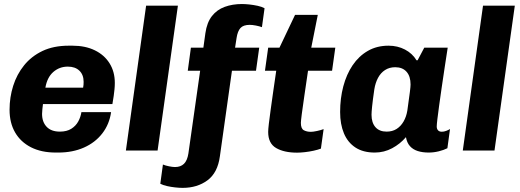

<svg xmlns="http://www.w3.org/2000/svg" viewBox="-20 -748 2584 954"><path d="M257 10Q185.5 10 134 -16.2Q82.5 -42.5 55 -90Q27.5 -137.5 27.5 -202.5Q27.5 -264.5 45.5 -321.5Q63.5 -378.5 99.8 -423.5Q136 -468.5 191.2 -494.8Q246.5 -521 321.5 -521H340Q404 -521 451.2 -498Q498.5 -475 524.5 -433.2Q550.5 -391.5 550.5 -336Q550.5 -321 549 -305.2Q547.5 -289.5 545 -271.5Q542.5 -253.5 538.5 -231H193.5Q192 -218.5 190.5 -205Q189 -191.5 189 -182Q189 -142 211.8 -118Q234.5 -94 277.5 -94Q311.5 -94 334 -108Q356.5 -122 368.8 -144.5Q381 -167 384.5 -191H532Q523.5 -130.5 488.2 -85Q453 -39.5 397 -14.8Q341 10 269.5 10ZM205.5 -312.5H393Q394.5 -320.5 395 -327Q395.5 -333.5 395.5 -341.5Q395.5 -376.5 374.5 -396.8Q353.5 -417 317 -417Q275.5 -417 245 -390.5Q214.5 -364 205.5 -312.5Z M605.5 0 706 -720H864L763 0Z M887.5 185.5Q871 185.5 850.2 183.2Q829.5 181 809.8 176.5Q790 172 776.5 165L789.5 69.5Q801 74.5 819.2 78.2Q837.5 82 849.5 82Q877.5 82 894 66Q910.5 50 916 15L974.5 -396.5H913L928.5 -511H990.5L1000.5 -583Q1008 -636 1032.8 -667.8Q1057.5 -699.5 1096.2 -713.8Q1135 -728 1182 -728Q1198 -728 1219 -725.8Q1240 -723.5 1260.8 -719Q1281.5 -714.5 1294.5 -707L1281.5 -613Q1269.5 -617.5 1251.8 -621Q1234 -624.5 1221 -624.5Q1189 -624.5 1174.8 -608.8Q1160.5 -593 1155.5 -559.5L1148 -511H1268L1252 -396.5H1132.5L1072.5 29Q1061.5 110.5 1010.8 148Q960 185.5 887.5 185.5Z M1456 10.5Q1391.5 10.5 1352 -12.5Q1312.5 -35.5 1312.5 -92.5Q1312.5 -104.5 1315.8 -133Q1319 -161.5 1324.8 -202.5Q1330.5 -243.5 1337.5 -293Q1344.5 -342.5 1352.5 -396.5H1296.5L1312.5 -511H1368.5L1446 -674H1559L1526.5 -511H1646L1630 -396.5H1510.5Q1500.5 -327 1492.2 -271.8Q1484 -216.5 1479.5 -181.5Q1475 -146.5 1475 -137.5Q1475 -108.5 1489.8 -100.8Q1504.5 -93 1524.5 -93Q1535.5 -93 1555.2 -97.2Q1575 -101.5 1588 -106.5L1574.5 -9.5Q1560 -4 1538.5 0.8Q1517 5.5 1494.8 8Q1472.5 10.5 1456 10.5Z M1842 10Q1784.5 10 1746.2 -15Q1708 -40 1689 -85.2Q1670 -130.5 1670 -191.5Q1670 -259.5 1685.8 -319Q1701.5 -378.5 1732.2 -424Q1763 -469.5 1807.8 -495.2Q1852.5 -521 1910.5 -521Q1955.5 -521 1992.2 -501.8Q2029 -482.5 2049.5 -448.5H2055L2088 -511H2204.5Q2197.5 -465.5 2189.8 -415Q2182 -364.5 2175 -315.5Q2168 -266.5 2162.2 -225Q2156.5 -183.5 2153.2 -155.8Q2150 -128 2150 -119.5Q2150 -107.5 2156.5 -100.5Q2163 -93.5 2175.5 -93.5Q2186 -93.5 2197.2 -97.8Q2208.5 -102 2216 -107L2203 -11.5Q2185.5 -2.5 2160.2 3.8Q2135 10 2110 10Q2079.5 10 2055.8 2.5Q2032 -5 2017 -21.8Q2002 -38.5 1997 -66.5Q1968.5 -33 1928.5 -11.5Q1888.5 10 1842 10ZM1901 -94Q1929.5 -94 1950.5 -107.2Q1971.5 -120.5 1985.2 -144.2Q1999 -168 2004 -199Q2013 -263 2016.5 -290.5Q2020 -318 2020 -328Q2020 -369 2000 -391.5Q1980 -414 1943.5 -414Q1915 -414 1893.2 -400Q1871.5 -386 1858.2 -361Q1845 -336 1840 -304.5Q1832 -249.5 1829 -219.8Q1826 -190 1826 -178Q1826 -138.5 1845.5 -116.2Q1865 -94 1901 -94Z M2279.5 0 2380 -720H2538L2437 0Z"/></svg>

Font: Chivo Medium
Style: Italic
Weight: 500
Italic angle: -8.05°
Designer: Hector Gatti
Foundry: Omnibus-Type
Version: Version 2.002